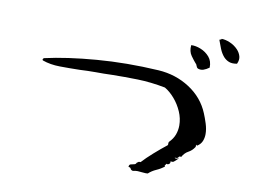

<svg xmlns="http://www.w3.org/2000/svg" viewBox="-73 -810 1146 870"><g transform="rotate(10 500.0 -375.0)"><path d="M883 -267Q883 -250 877 -235Q871 -220 856 -210Q853 -208 851.5 -210.5Q850 -213 850 -213Q849 -212 849 -208Q850 -204 848 -201Q837 -184 820 -175Q803 -166 792 -146Q787 -148 785 -147Q783 -146 781 -144Q780 -141 776.5 -139Q773 -137 764 -138Q766 -133 775 -135.5Q784 -138 784 -138Q781 -136 778.5 -133.5Q776 -131 774 -129Q768 -123 763 -119.5Q758 -116 748 -118Q750 -110 744 -105.5Q738 -101 731 -104Q731 -102 728 -98Q723 -94 728 -91Q712 -78 691.5 -69Q671 -60 656 -46Q647 -45 640 -46Q633 -47 627 -47Q618 -48 609.5 -48.5Q601 -49 587 -46Q578 -48 576 -54Q574 -60 565 -60Q565 -71 572.5 -73Q580 -75 588 -76.5Q596 -78 598 -85Q599 -86 601 -87Q603 -89 606 -90.5Q609 -92 615 -91Q635 -113 665 -139.5Q695 -166 723 -188Q725 -192 724 -197Q724 -201 726 -204Q744 -222 751.5 -242.5Q759 -263 759 -285Q759 -317 745.5 -348Q732 -379 710.5 -404Q689 -429 665 -443Q598 -456 537.5 -457.5Q477 -459 420 -458Q400 -457 381 -457Q362 -457 343 -457Q325 -457 307 -456.5Q289 -456 271 -455Q224 -454 179.5 -454.5Q135 -455 99 -468Q94 -473 102 -479Q203 -502 339 -513Q475 -524 623 -515Q703 -510 767 -468.5Q831 -427 859 -359Q867 -340 875 -315Q883 -290 883 -267ZM968 -606Q946 -602 931.5 -607.5Q917 -613 906 -625Q893 -640 885 -660Q877 -680 871 -697Q870 -701 876 -701Q880 -702 880 -705Q897 -705 918.5 -696Q940 -687 956 -670Q968 -657 972.5 -641Q977 -625 968 -606ZM849 -567Q835 -557 823 -553Q811 -549 799 -553Q793 -555 790.5 -562Q788 -569 786 -572Q785 -573 783 -575Q774 -585 760 -604.5Q746 -624 749 -653Q770 -654 793.5 -644.5Q817 -635 833.5 -616Q850 -597 849 -567Z"/></g></svg>

Font: Yuji Boku
Style: Regular
Weight: 400
Designer: Kataoka Yuji
Foundry: Kinuta Font Factory
Version: Version 3.002